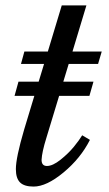

<svg xmlns="http://www.w3.org/2000/svg" viewBox="-20 -685 406 715"><path d="M345.2 -446.8H235.8L215.8 -380.9H328.1L313 -328.1H200.2L152.8 -171.9Q136.2 -118.7 134.8 -89.8Q134.8 -66.9 154.8 -66.9Q176.3 -66.9 205.6 -90.3Q234.9 -113.8 254.9 -138.2Q274.9 -162.6 286.1 -181.2L314.9 -164.1Q280.3 -95.7 216.8 -43Q153.3 9.8 105 9.8Q70.3 9.8 54.7 -5.6Q39.1 -21 39.1 -55.2Q39.1 -97.7 69.8 -202.1L107.9 -328.1H34.2L48.8 -380.9H124L144 -446.8H58.1L70.8 -493.2H158.2L210 -665H301.8L250 -493.2H358.9Z"/></svg>

Font: Libre Baskerville
Style: Italic
Weight: 400
Designer: Pablo Impallari, Rodrigo Fuenzalida
Foundry: Pablo Impallari, Rodrigo Fuenzalida
Version: Version 1.000